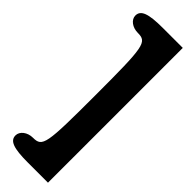

<svg xmlns="http://www.w3.org/2000/svg" viewBox="-368 -929 1133 1133"><g transform="rotate(45 199.0 -362.5)"><path d="M27 -862C27 -828 64 -800 110 -800C188 -800 193 -770 193 -362C193 46 188 75 110 75C64 75 27 104 27 138C27 183 72 200 193 200H360V-925H193C72 -925 27 -907 27 -862Z"/></g></svg>

Font: Hussar Skorodowane
Style: Bold
Weight: 700
Foundry: Cannot Into Space Fonts
Version: Version 0.892